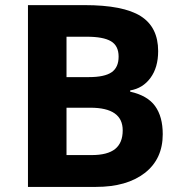

<svg xmlns="http://www.w3.org/2000/svg" viewBox="-20 -734 712 754"><path d="M241.2 -311V-125H339.8Q402.3 -125 432.1 -148.9Q461.9 -172.9 461.9 -222.2Q461.9 -311 335 -311ZM241.2 -431.2H329.1Q390.6 -431.2 418.2 -450.2Q445.8 -469.2 445.8 -511.7Q445.8 -554.2 415.8 -572Q385.7 -589.8 320.8 -589.8H241.2ZM89.8 -713.9H312Q463.9 -713.9 532.5 -670.7Q601.1 -627.4 601.1 -533.2Q601.1 -469.2 571 -428.2Q541 -387.2 491.2 -378.9V-374Q559.1 -358.9 589.1 -317.4Q619.1 -275.9 619.1 -207Q619.1 -109.4 548.6 -54.7Q478 0 356.9 0H89.8Z"/></svg>

Font: NotoSans-Bold
Style: Bold
Weight: 700
Designer: Monotype Design team
Foundry: Monotype Imaging Inc.
Version: Version 1.04